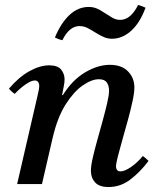

<svg xmlns="http://www.w3.org/2000/svg" viewBox="-20 -741 635 773"><path d="M191 -182 149 0H49L131 -355Q138 -384 138 -393Q138 -417 120 -417Q106 -417 83.5 -401.5Q61 -386 39 -363Q32 -368 26.5 -373Q21 -378 16 -384Q56 -431 98.5 -454.5Q141 -478 178 -478Q212 -478 226 -461Q240 -444 240 -421Q240 -409 236.5 -392.5Q233 -376 230 -358H233Q271 -419 322.5 -449.5Q374 -480 422 -480Q470 -480 495.5 -453.5Q521 -427 521 -389Q521 -368 513.5 -333Q506 -298 495 -258Q484 -218 473 -179.5Q462 -141 454.5 -111.5Q447 -82 447 -70Q447 -63 451 -57Q455 -51 465 -51Q482 -51 508 -69Q534 -87 555 -113Q568 -104 578 -93Q544 -48 504.5 -18Q465 12 417 12Q380 12 363 -6.5Q346 -25 346 -53Q346 -73 353.5 -106Q361 -139 372 -178Q383 -217 393.5 -255.5Q404 -294 411.5 -326Q419 -358 419 -376Q419 -396 410 -409Q401 -422 378 -422Q349 -422 313 -397Q277 -372 244.5 -321Q212 -270 193 -190ZM536 -721Q544 -719 551.5 -716Q559 -713 566 -710Q543 -648 507.5 -616.5Q472 -585 431 -585Q415 -585 401 -590.5Q387 -596 369 -607Q347 -621 332 -628.5Q317 -636 300 -636Q259 -636 231 -579Q217 -582 201 -590Q225 -648 259.5 -680.5Q294 -713 337 -713Q354 -713 368 -707.5Q382 -702 398 -691Q416 -680 431 -670.5Q446 -661 464 -661Q506 -661 536 -721Z"/></svg>

Font: Tiro Gurmukhi
Style: Italic
Weight: 400
Italic angle: -11°
Designer: Gurmukhi: John Hudson & Fiona Ross, assisted by Paul Hanslow. Latin: John Hudson with Paul Hanslow, assisted by Kaja Soj
Foundry: Tiro Typeworks Ltd.
Version: Version 1.52